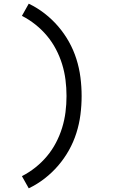

<svg xmlns="http://www.w3.org/2000/svg" viewBox="-20 -861 640 1042"><path d="M136 161 99 95Q138 75 172.5 47.5Q207 20 235 -13.5Q263 -47 283.5 -86Q304 -125 317 -167Q330 -209 335.5 -252.5Q341 -296 341 -340Q341 -384 335.5 -427.5Q330 -471 317 -513Q304 -555 283.5 -594Q263 -633 235 -666.5Q207 -700 172.5 -727.5Q138 -755 99 -775L136 -841Q182 -819 222.5 -787.5Q263 -756 296 -717.5Q329 -679 354 -634.5Q379 -590 394.5 -541Q410 -492 416.5 -441.5Q423 -391 423 -340Q423 -289 416.5 -238.5Q410 -188 394.5 -139Q379 -90 354 -45.5Q329 -1 296 37.5Q263 76 222.5 107.5Q182 139 136 161Z"/></svg>

Font: Iosevka Curly Slab Extended
Style: Regular
Weight: 400
Width: 7
Monospace: yes
Designer: Belleve Invis
Foundry: Belleve Invis
Version: Version 11.1.0; ttfautohint (v1.8.3)